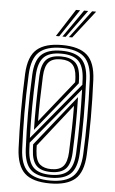

<svg xmlns="http://www.w3.org/2000/svg" viewBox="-55 -806 509 850"><g transform="rotate(5 200.0 -380.5)"><path d="M200 7.5Q122 7.5 87 -25.4Q52 -58.2 48.2 -133Q44.8 -212.8 44.5 -294.8Q44.2 -376.8 48.2 -466.8Q52 -544.5 88.8 -576Q125.5 -607.5 200 -607.5Q276.2 -607.5 312 -575.2Q347.8 -543 351.2 -466.2Q355 -381.5 355 -296.9Q355 -212.2 351.2 -133.2Q347.5 -55.2 310.9 -23.9Q274.2 7.5 200 7.5ZM200 -5.2Q267.8 -5.2 299.9 -34.5Q332 -63.8 335.5 -134Q339 -208 339.2 -291Q339.5 -374 335.5 -465.8Q332.2 -536.2 300 -565.5Q267.8 -594.8 200 -594.8Q131.8 -594.8 99.6 -565.2Q67.5 -535.8 64.2 -465.8Q60 -373 60.2 -293Q60.5 -213 64.2 -134Q67.2 -64.5 99.2 -34.9Q131.2 -5.2 200 -5.2ZM200 -17.8Q138.2 -17.8 110.6 -45.1Q83 -72.5 80 -134.8Q76.2 -216.5 76 -295.5Q75.8 -374.5 80 -464.8Q83 -529 111.6 -555.6Q140.2 -582.2 200 -582.2Q259.2 -582.2 288 -555.9Q316.8 -529.5 319.5 -465.2Q323.2 -380.5 323.4 -299.8Q323.5 -219 319.5 -134.8Q316.5 -71 288 -44.4Q259.5 -17.8 200 -17.8ZM93.8 -185.5 304.8 -440.2Q304.5 -446.8 304.1 -455.2Q303.8 -463.8 303.8 -464.8Q301 -521.8 276.4 -545.5Q251.8 -569.2 200 -569.2Q146.2 -569.2 122.4 -544.6Q98.5 -520 95.8 -463.8Q92.5 -389.2 92 -322.5Q91.5 -255.8 93.8 -185.5ZM108.8 -222.5Q107.5 -279 108.4 -340.9Q109.2 -402.8 111.8 -463.2Q114 -512.8 134.2 -534.8Q154.5 -556.8 200 -556.8Q241 -556.8 263 -537.4Q285 -518 287.8 -466.8Q288 -462.2 288.2 -456.1Q288.5 -450 288.5 -445ZM123.5 -262.8 272 -448.5Q272 -453.2 271.8 -461.6Q271.5 -470 271.2 -472Q268.5 -510.8 251.4 -527.4Q234.2 -544 200 -544Q163 -544 146.2 -525Q129.5 -506 127.5 -462.5Q125.2 -406 124 -358.5Q122.8 -311 123.5 -262.8ZM200 -30.8Q252.8 -30.8 276.9 -55.1Q301 -79.5 303.8 -136Q307.2 -211.2 307.5 -279.6Q307.8 -348 305.5 -419.5L94.8 -164.5Q95 -156.8 95 -155.8Q95 -154.8 95.8 -134.8Q98.5 -78.5 123.1 -54.6Q147.8 -30.8 200 -30.8ZM200 -43.2Q155.2 -43.2 134.6 -64.8Q114 -86.2 111.8 -135.2Q111.2 -142 111.1 -147.5Q111 -153 110.8 -158.5L290.5 -384Q292 -320 291.4 -260.5Q290.8 -201 288 -136.5Q285.8 -85.8 264.9 -64.5Q244 -43.2 200 -43.2ZM200 -56Q236.5 -56 253.2 -74.9Q270 -93.8 272 -137.5Q274.5 -192.8 275.6 -242.5Q276.8 -292.2 276 -344.2L127 -155Q127.2 -150 127.4 -142.8Q127.5 -135.5 128 -130.5Q130.8 -87.2 149.4 -71.6Q168 -56 200 -56ZM169.2 -645 248 -767.8H266.2L184 -645ZM227 -645 319.5 -767.8H337.5L241.8 -645ZM198.2 -645 283.8 -767.8H302L212.8 -645Z"/></g></svg>

Font: Big Shoulders Inline Text
Style: Regular
Weight: 400
Designer: Patric King
Foundry: XO Type Co
Version: Version 1.000